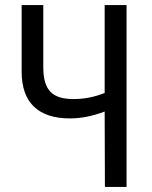

<svg xmlns="http://www.w3.org/2000/svg" viewBox="-20 -734 598 754"><path d="M392 0H477V-714H391V-369C349 -352 309 -345 269 -345C186 -345 150 -379 150 -470V-714H65V-452C65 -330 132 -269 254 -269C297 -269 341 -277 391 -296Z"/></svg>

Font: Noto Sans Condensed
Style: Regular
Weight: 400
Width: 3
Designer: Monotype Design Team
Foundry: Monotype Imaging Inc.
Version: Version 2.013